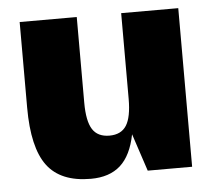

<svg xmlns="http://www.w3.org/2000/svg" viewBox="-43 -546 676 603"><g transform="rotate(-5 295.0 -245.0)"><path d="M400 0 361 -118Q348 -52 313.5 -21Q279 10 220 10Q125 10 82.5 -47Q40 -104 40 -230V-500H220V-230Q220 -172 236.5 -146Q253 -120 290 -120Q327 -120 343.5 -146Q360 -172 360 -230V-500H540V0Z"/></g></svg>

Font: Fivo Sans Modern Heavy
Style: Regular
Weight: 900
Designer: Alexander Slobzheninov
Foundry: Alexander Slobzheninov
Version: 1.0